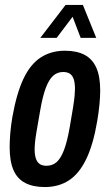

<svg xmlns="http://www.w3.org/2000/svg" viewBox="-20 -744 444 776"><path d="M161 12Q114 12 82 -4.5Q50 -21 34.5 -56.5Q19 -92 19 -149Q19 -174 21.5 -205Q24 -236 30 -271Q47 -367 75 -426Q103 -485 145 -512Q187 -539 242 -539Q290 -539 321.5 -522.5Q353 -506 369 -471Q385 -436 385 -378Q385 -353 382 -322Q379 -291 373 -255Q357 -160 328.5 -101Q300 -42 258.5 -15Q217 12 161 12ZM168 -74Q192 -74 209 -89Q226 -104 239 -138.5Q252 -173 262 -231Q271 -282 275.5 -311Q280 -340 281.5 -356.5Q283 -373 283 -384Q283 -409 278 -424Q273 -439 262.5 -446Q252 -453 235 -453Q212 -453 195 -438Q178 -423 165 -388.5Q152 -354 142 -295Q133 -244 128 -214.5Q123 -185 121.5 -168.5Q120 -152 120 -140Q120 -117 125.5 -102Q131 -87 141.5 -80.5Q152 -74 168 -74ZM143 -591 245 -724H315L369 -591H306L259 -714H302L209 -591Z"/></svg>

Font: Archivo ExtraCondensed SemiBold
Style: Italic
Weight: 600
Width: 2
Italic angle: -10°
Designer: Hector Gatti
Foundry: Omnibus-Type
Version: Version 2.001